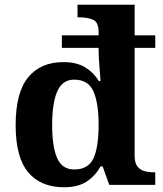

<svg xmlns="http://www.w3.org/2000/svg" viewBox="-20 -780 689 810"><path d="M250 10Q152 10 99 -53Q46 -116 46 -252Q46 -389 98.5 -453.5Q151 -518 248 -518Q304 -518 340 -495.5Q376 -473 397 -438H404Q404 -438 403 -454Q402 -470 400 -493Q398 -516 397 -537Q396 -558 396 -568V-578H241V-631H396V-645Q396 -687 372 -697Q348 -707 315 -707H307V-760H548V-631H635V-578H548V-123Q548 -93 559.5 -78Q571 -63 590 -58Q609 -53 631 -53H635V0H441L413 -78H404Q382 -38 345.5 -14Q309 10 250 10ZM293 -65Q352 -65 374 -111.5Q396 -158 396 -254Q396 -346 374 -395Q352 -444 293 -444Q243 -444 221.5 -394.5Q200 -345 200 -253Q200 -159 221.5 -112Q243 -65 293 -65Z"/></svg>

Font: Noto Serif Bengali
Style: Bold
Weight: 700
Designer: Juan Bruce, Universal Thirst, Indian Type Foundry and the Monotype Design Team.
Foundry: Monotype Imaging Inc.
Version: Version 2.003; ttfautohint (v1.8.4.7-5d5b)